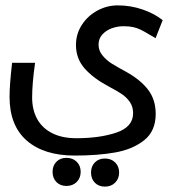

<svg xmlns="http://www.w3.org/2000/svg" viewBox="-20 -579 640 714"><path d="M15.5 -219Q15.5 -263 25 -345.5H110.5Q99.5 -268.5 99.5 -216.5Q99.5 -171 118 -137Q136.5 -103 173.5 -84Q210.5 -65 264 -65Q351 -65 413 -86Q475 -107 475 -158Q475 -182 463 -199.5Q451 -217 433.2 -229Q415.5 -241 384 -257.5Q327.5 -287.5 295 -324.2Q262.5 -361 262.5 -411.5Q262.5 -452.5 284.2 -486.2Q306 -520 341.8 -539.5Q377.5 -559 418 -559Q465.5 -559 510 -543.8Q554.5 -528.5 585 -504L558.5 -437Q554 -440 549.5 -442.5Q545 -445 540.5 -447.5Q516.5 -462 503.2 -468.5Q490 -475 475.2 -478.2Q460.5 -481.5 439 -481.5Q417.5 -481.5 396.2 -474Q375 -466.5 360.8 -451Q346.5 -435.5 346.5 -413Q346.5 -390.5 361.2 -372.8Q376 -355 394.5 -343.2Q413 -331.5 449 -312Q503 -282 531 -245Q559 -208 559 -155.5Q559 -91.5 516.2 -57.5Q473.5 -23.5 408.2 -12Q343 -0.5 258 -0.5Q143.5 -0.5 79.5 -56.2Q15.5 -112 15.5 -219ZM175.5 60Q175.5 37 189.8 22.5Q204 8 227 8Q250.5 8 265.2 22.5Q280 37 280 60Q280 83 265.2 97.8Q250.5 112.5 227 112.5Q204 112.5 189.8 98Q175.5 83.5 175.5 60ZM318.5 62.5Q318.5 39.5 332.8 25Q347 10.5 370 10.5Q393.5 10.5 408.2 25Q423 39.5 423 62.5Q423 85.5 408.2 100.2Q393.5 115 370 115Q347 115 332.8 100.5Q318.5 86 318.5 62.5Z"/></svg>

Font: JuliaMono Italic
Style: Regular
Weight: 400
Italic angle: -9°
Monospace: yes
Designer: cormullion
Foundry: corm
Version: Version 0.049; ttfautohint (v1.8.4)